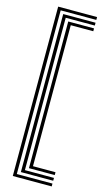

<svg xmlns="http://www.w3.org/2000/svg" viewBox="-149 -848 607 1095"><g transform="rotate(15 155.0 -300.0)"><path d="M49.8 200V-800H279.5V-783.2H69V183.2H279.5V200ZM88.5 166.5V-766.5H279.5V-749.8H107.8V149.8H279.5V166.5ZM127.2 133V-733H279.5V-716.2H146.5V116.2H279.5V133Z"/></g></svg>

Font: Big Shoulders Inline Text SemiBold
Style: Regular
Weight: 600
Designer: Patric King
Foundry: XO Type Co
Version: Version 1.000